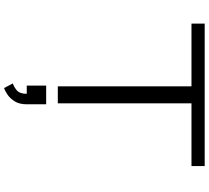

<svg xmlns="http://www.w3.org/2000/svg" viewBox="-60 -680 996 915"><g transform="rotate(90 437.5 -222.0)"><path d="M391 0V-637H92V-700H771V-637H472V0ZM387.5 148V55.5H476.5V148Q476.5 182.5 462.8 204.8Q449 227 430.8 239.5Q412.5 252 399 256L377 214Q391 210.5 408.8 196.5Q426.5 182.5 426.5 148Z"/></g></svg>

Font: Trispace SemiExpanded Light
Style: Regular
Weight: 300
Width: 6
Designer: Tyler Finck
Foundry: Etcetera Type Company
Version: Version 1.210; ttfautohint (v1.8.3)